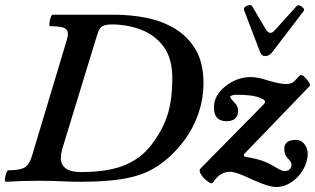

<svg xmlns="http://www.w3.org/2000/svg" viewBox="-30 -725 1264 770"><path d="M-7 4Q-11 4 -10 -7.5Q-9 -19 -5 -30.5Q-1 -42 3 -42Q50 -42 69 -53.5Q88 -65 98 -99L238 -565Q248 -597 234.5 -608.5Q221 -620 171 -620Q167 -620 168 -631.5Q169 -643 173 -654.5Q177 -666 181 -666H429Q496 -666 559.5 -653Q623 -640 674 -608.5Q725 -577 755.5 -524.5Q786 -472 786 -392Q786 -316 756.5 -245.5Q727 -175 671 -117Q628 -72 579.5 -45.5Q531 -19 463 -7.5Q395 4 294 4Q260 4 217.5 2Q175 0 125 0Q92 0 59 1Q26 2 -7 4ZM295 -35Q407 -35 476 -65Q545 -95 588 -159Q616 -199 631.5 -236Q647 -273 654 -315.5Q661 -358 661 -412Q661 -491 626 -538Q591 -585 535.5 -606Q480 -627 418 -627Q393 -627 380 -619.5Q367 -612 359 -583L220 -129Q214 -108 214 -92Q214 -35 295 -35ZM1078 25Q1062 25 1038.5 17.5Q1015 10 990.5 -1Q966 -12 946 -21Q927 -29 914 -32.5Q901 -36 892 -36Q852 -36 825 6Q821 13 810.5 7.5Q800 2 789 -9Q778 -20 773 -31.5Q768 -43 774 -49L1027 -306Q1033 -312 1033 -317Q1033 -323 1023 -328Q1001 -339 974.5 -342Q948 -345 919 -345Q906 -345 899.5 -342Q893 -339 893 -337Q893 -333 897.5 -328Q902 -323 909 -315Q925 -300 925 -282Q925 -239 878 -239Q828 -239 828 -294Q828 -343 874 -379Q920 -416 977 -416Q1003 -416 1049 -401Q1094 -388 1116 -388Q1141 -388 1151 -400L1171 -421Q1178 -428 1189 -418.5Q1200 -409 1208 -396.5Q1216 -384 1212 -380L948 -106L950 -97Q975 -93 1003 -86Q1031 -79 1062 -62Q1099 -39 1109 -39Q1139 -39 1139 -66Q1139 -75 1125 -89Q1110 -104 1110 -128Q1110 -164 1157 -164Q1178 -164 1191 -147Q1204 -130 1204 -109Q1204 -76 1186 -45Q1168 -14 1139 5.5Q1110 25 1078 25ZM1033 -500Q1019 -500 1013 -516L949 -684Q946 -692 953 -697.5Q960 -703 969 -704.5Q978 -706 982 -699L1035 -609Q1045 -593 1054 -593Q1064 -593 1077 -609L1160 -701Q1165 -706 1173 -702.5Q1181 -699 1186.5 -692.5Q1192 -686 1188 -681L1062 -516Q1050 -500 1033 -500Z"/></svg>

Font: Junicode
Style: Bold Italic
Weight: 700
Italic angle: -11°
Designer: Peter S. Baker
Version: Version 2.100; ttfautohint (v1.8.4)